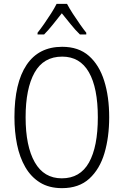

<svg xmlns="http://www.w3.org/2000/svg" viewBox="-20 -967 642 997"><path d="M547 -358Q547 -255 522.5 -172Q498 -89 444 -39.5Q390 10 302 10Q235 10 188 -19Q141 -48 111.5 -99Q82 -150 68.5 -216.5Q55 -283 55 -359Q55 -536 118 -630Q181 -724 303 -724Q388 -724 441.5 -677Q495 -630 521 -547.5Q547 -465 547 -358ZM113 -358Q113 -208 160.5 -124.5Q208 -41 301 -41Q396 -41 442 -123Q488 -205 488 -358Q488 -511 441.5 -592Q395 -673 303 -673Q206 -673 159.5 -590Q113 -507 113 -358ZM328 -947Q340 -924 358.5 -895.5Q377 -867 396 -840Q415 -813 428 -797V-788H395Q372 -810 348 -840Q324 -870 301 -898Q279 -870 254.5 -839.5Q230 -809 209 -788H175V-797Q191 -817 209.5 -843.5Q228 -870 245.5 -897.5Q263 -925 274 -947Z"/></svg>

Font: Noto Sans Gurmukhi UI Condensed Light
Style: Regular
Weight: 300
Width: 3
Designer: Jelle Bosma - Monotype Design Team
Foundry: Monotype Imaging Inc.
Version: Version 2.004; ttfautohint (v1.8.4.7-5d5b)